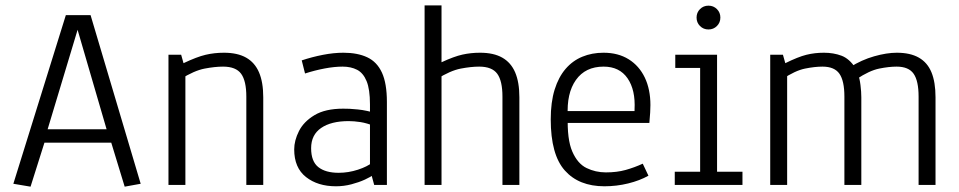

<svg xmlns="http://www.w3.org/2000/svg" viewBox="-20 -683 3540 709"><path d="M92.8 6.3 29.3 -4.4 223.1 -627H314.5L499.5 -4.4L440.4 6.3L383.8 -179.2L412.1 -156.2H122.6L151.4 -179.2ZM149.4 -184.1 133.8 -205.6H395.5L379.9 -184.1L260.3 -594.2H272.9Z M602.1 0V-481H648.9L657.7 -449.7Q707 -473.1 739.3 -480.7Q771.5 -488.3 807.1 -488.3Q856.9 -488.3 888.9 -470.2Q920.9 -452.1 936.5 -415.8Q952.1 -379.4 952.1 -323.7V0H889.6V-326.2Q889.6 -384.3 870.4 -410.6Q851.1 -437 803.7 -437Q773.9 -437 735.6 -429.7Q697.3 -422.4 646.5 -390.6L664.6 -423.3V0Z M1220.7 4.9Q1153.3 4.9 1109.9 -29.3Q1066.4 -63.5 1066.4 -131.3Q1066.4 -164.1 1084 -199Q1101.6 -233.9 1141.4 -257.8Q1181.2 -281.7 1247.1 -281.7Q1268.1 -282.2 1301.5 -278.8Q1335 -275.4 1371.6 -263.7L1346.2 -248V-297.4Q1346.2 -353.5 1333.7 -383.5Q1321.3 -413.6 1298.6 -425.3Q1275.9 -437 1245.1 -437Q1215.3 -437 1179 -430.2Q1142.6 -423.3 1106.4 -411.6L1094.2 -460Q1132.3 -472.7 1172.4 -480.5Q1212.4 -488.3 1248 -488.3Q1300.3 -488.3 1336.2 -471.4Q1372.1 -454.6 1390.4 -414.8Q1408.7 -375 1408.7 -306.2V0H1361.8L1346.7 -55.2L1358.4 -37.6Q1349.1 -29.8 1327.4 -19.8Q1305.7 -9.8 1277.6 -2.4Q1249.5 4.9 1220.7 4.9ZM1230.5 -44.9Q1266.6 -44.9 1301.8 -56.4Q1336.9 -67.9 1355 -83L1346.2 -54.7V-245.1L1363.8 -216.8Q1335 -228.5 1311 -232.2Q1287.1 -235.8 1267.6 -235.8Q1202.6 -235.8 1165.8 -210.4Q1128.9 -185.1 1128.9 -135.7Q1128.9 -86.9 1155.5 -65.9Q1182.1 -44.9 1230.5 -44.9Z M1547.9 0V-663.1H1610.4V-453.1Q1656.7 -474.6 1687.7 -481.4Q1718.8 -488.3 1752.9 -488.3Q1802.7 -488.3 1834.7 -470.2Q1866.7 -452.1 1882.3 -415.8Q1897.9 -379.4 1897.9 -323.7V0H1835.4V-326.2Q1835.4 -384.3 1816.2 -410.6Q1796.9 -437 1749.5 -437Q1719.7 -437 1681.4 -429.7Q1643.1 -422.4 1592.3 -390.6L1610.4 -423.3V0Z M2211.9 4.9Q2117.7 4.9 2065.7 -53.5Q2013.7 -111.8 2013.7 -242.2Q2013.7 -305.7 2028.1 -352.1Q2042.5 -398.4 2068.6 -428.7Q2094.7 -459 2130.4 -473.6Q2166 -488.3 2208.5 -488.3Q2262.7 -488.3 2301.5 -464.1Q2340.3 -439.9 2361.1 -396.5Q2381.8 -353 2381.8 -294.9Q2381.8 -284.2 2380.9 -267.3Q2379.9 -250.5 2377.9 -229H2054.2L2076.7 -255.4Q2073.7 -168.5 2093.3 -123.5Q2112.8 -78.6 2146 -62.5Q2179.2 -46.4 2217.3 -46.4Q2257.8 -46.4 2290.3 -55.4Q2322.8 -64.5 2353.5 -78.6L2374.5 -34.2Q2342.3 -16.1 2299.6 -5.6Q2256.8 4.9 2211.9 4.9ZM2323.2 -251V-278.3Q2327.1 -350.6 2297.4 -393.8Q2267.6 -437 2209 -437Q2141.6 -437 2106.7 -387.7Q2071.8 -338.4 2076.7 -253.9L2054.2 -272.9H2345.7Z M2471.7 0V-48.8H2565.4V-432.1H2473.6V-481H2627.9V-48.8H2721.7V0ZM2596.2 -574.2Q2577.6 -574.2 2564.9 -586.9Q2552.2 -599.6 2552.2 -618.2Q2552.2 -636.7 2564.9 -649.4Q2577.6 -662.1 2596.2 -662.1Q2614.7 -662.1 2627.4 -649.4Q2640.1 -636.7 2640.1 -618.2Q2640.1 -599.6 2627.4 -586.9Q2614.7 -574.2 2596.2 -574.2Z M2824.2 0V-481H2871.1L2879.9 -449.7Q2927.2 -473.1 2957.8 -480.7Q2988.3 -488.3 3022.5 -488.3Q3058.1 -488.3 3087.4 -477.3Q3116.7 -466.3 3139.2 -431.6L3119.1 -435.1Q3161.6 -461.9 3208 -475.1Q3254.4 -488.3 3291.5 -488.3Q3341.3 -488.3 3373 -470.2Q3404.8 -452.1 3419.7 -415.8Q3434.6 -379.4 3434.6 -323.7V0H3372.1V-326.2Q3372.1 -384.3 3353.8 -410.6Q3335.4 -437 3291 -437Q3262.7 -437 3226.6 -429.7Q3190.4 -422.4 3142.6 -390.6L3148.9 -406.2Q3154.3 -394.5 3157.5 -368.9Q3160.6 -343.3 3160.6 -323.7V0H3098.1V-326.2Q3098.1 -384.3 3079.8 -410.6Q3061.5 -437 3017.1 -437Q2988.8 -437 2952.6 -429.7Q2916.5 -422.4 2868.7 -390.6L2886.7 -423.8V0Z"/></svg>

Font: Anaheim
Style: Regular
Weight: 400
Designer: Vernon Adams
Foundry: Vernon Adams
Version: Version 2.001